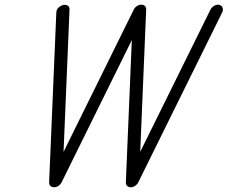

<svg xmlns="http://www.w3.org/2000/svg" viewBox="-20 -789 959 809"><path d="M543.5 -748.3Q547.9 -757.3 556.6 -763.3Q565.4 -769.3 575.4 -769.3Q585.4 -769.3 590.9 -763.3Q596.4 -757.3 595.9 -748.3L570.8 -149.2L866.7 -748.3Q872.1 -759 883.2 -765Q894.3 -771 904.3 -768.6Q914.3 -766.1 917.8 -756.6Q921.4 -747.1 916 -736.3L562.7 -21Q558.3 -12 549.6 -6Q540.8 0 530.8 0Q520.8 0 515.3 -6Q509.8 -12 510.3 -21L535.4 -620.1L239.7 -21Q235.4 -12 226.6 -6Q217.8 0 207.8 0Q197.8 0 192.1 -6Q186.5 -12 187 -21L217.3 -736.3Q218 -753.4 234.4 -762.9Q248.5 -771.5 261.2 -767.3Q273.7 -763.2 272.9 -748.3L247.8 -149.2Z"/></svg>

Font: Tecnico
Style: FinoInclinado
Weight: 400
Italic angle: -15°
Version: Version 1.3